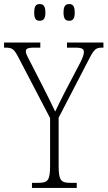

<svg xmlns="http://www.w3.org/2000/svg" viewBox="-28 -923 528 943"><path d="M312 -821C329 -821 339 -830 339 -861C339 -894 329 -903 312 -903C294 -903 284 -894 284 -861C284 -830 294 -821 312 -821ZM167 -821C184 -821 195 -830 195 -861C195 -894 184 -903 167 -903C149 -903 140 -894 140 -861C140 -830 149 -821 167 -821ZM129 0H349V-25H319C272 -25 260 -35 260 -110V-345L413 -640C436 -684 446 -689 475 -689H480V-714H301V-689H341C376 -689 384 -682 384 -668C384 -656 380 -644 367 -617L290 -470C269 -428 253 -397 243 -375C224 -414 205 -455 183 -497L121 -618C109 -641 99 -658 99 -670C99 -682 104 -689 140 -689H170V-714H-8V-689H-2C30 -689 40 -684 61 -644L218 -343V-109C218 -35 206 -25 159 -25H129Z"/></svg>

Font: Noto Serif Hebrew Condensed ExtraLight
Style: Regular
Weight: 200
Width: 3
Designer: Monotype Design Team
Foundry: Monotype Imaging Inc.
Version: Version 2.004